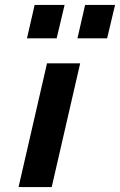

<svg xmlns="http://www.w3.org/2000/svg" viewBox="-20 -756 485 776"><path d="M189 0 304 -500H170L55 0ZM413 -601 445 -736H324L293 -601ZM209 -601 241 -736H120L89 -601Z"/></svg>

Font: RazerF5
Style: Bold Italic
Weight: 700
Foundry: Razer Inc.
Version: Version 2